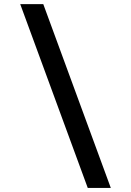

<svg xmlns="http://www.w3.org/2000/svg" viewBox="-20 -780 640 938"><path d="M521.3 138.1 191.4 -759.9H78.8L408.7 138.1Z"/></svg>

Font: Margiela Mono SemiBold
Style: Regular
Weight: 600
Designer: Mike Abbink, Paul van der Laan, Pieter van Rosmalen
Foundry: Bold Monday
Version: Version 2.003 2021